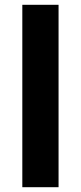

<svg xmlns="http://www.w3.org/2000/svg" viewBox="-20 -780 338 800"><path d="M224 0V-760H73V0Z"/></svg>

Font: Noto Sans Lao UI
Style: Bold
Weight: 700
Designer: Monotype Design Team
Foundry: Monotype Imaging Inc.
Version: Version 2.000